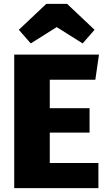

<svg xmlns="http://www.w3.org/2000/svg" viewBox="-20 -979 563 999"><path d="M140 -753 78 -824 221 -959H329L472 -824L410 -753L275 -838ZM495 -695 476 -564H239V-416H446V-289H239V-131H492V0H54V-695Z"/></svg>

Font: FiraGO ExtraBold
Style: Regular
Weight: 800
Designer: bBox Type
Foundry: bBox Type GmbH
Version: Version 1.001;PS 001.001;hotconv 1.0.88;makeotf.lib2.5.64775